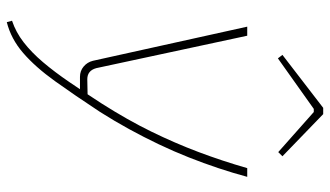

<svg xmlns="http://www.w3.org/2000/svg" viewBox="-218 -520 948 551"><g transform="rotate(90 255.5 -244.0)"><path d="M487 -480Q476 -439 462 -397Q448 -355 431 -312Q414 -269 393.5 -226Q373 -183 350 -141Q327 -99 301 -58Q253 15 212.5 71.5Q172 128 131.5 163Q91 198 43 210L39 195Q72 184 101 161.5Q130 139 158 106Q186 73 215 30.5Q244 -12 277 -63Q324 -137 357 -204.5Q390 -272 415.5 -339.5Q441 -407 462 -480ZM82 -480 175 -47Q182 -21 207 -21L258 -22L245 0H200Q183 0 170.5 -10.5Q158 -21 154 -37L56 -480ZM307 -698 428 -581 416 -569 301 -671H292L147 -568L137 -581L289 -698Z"/></g></svg>

Font: Exo 2 Thin
Style: Italic
Weight: 250
Italic angle: -8°
Designer: Natanael Gama
Foundry: Natanael Gama
Version: Version 2.010